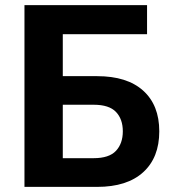

<svg xmlns="http://www.w3.org/2000/svg" viewBox="-20 -731 685 751"><path d="M75.7 0V-710.9H555.2V-597.2H225.6V-433.1H359.9Q477.1 -433.1 540 -376.5Q603 -319.8 603 -217.3Q603 -114.5 540 -57.3Q477.1 0 359.9 0ZM225.6 -321.3V-112.3H346.4Q406.7 -112.3 433.6 -141Q460.4 -169.7 460.4 -217.4Q460.4 -265.1 433.6 -293.2Q406.7 -321.3 346.4 -321.3Z"/></svg>

Font: RobotoFlex
Style: Regular
Weight: 400
Designer: Berlow after Robertson
Foundry: Google
Version: Version 2.136